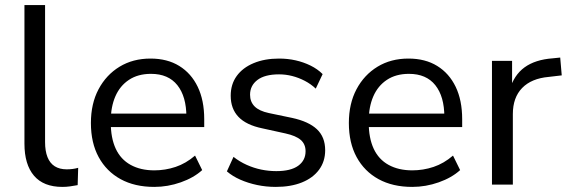

<svg xmlns="http://www.w3.org/2000/svg" viewBox="-20 -725 2234 754"><path d="M225 9Q151 9 113.5 -35Q76 -79 76 -161V-705H157V-167Q157 -132 166.5 -108Q176 -84 195 -72Q214 -60 242 -60Q254 -60 265.5 -61.5Q277 -63 287 -66L285 2Q269 5 254.5 7Q240 9 225 9Z M586 9Q509 9 453.5 -21.5Q398 -52 367.5 -108Q337 -164 337 -242Q337 -318 367 -374.5Q397 -431 449.5 -463Q502 -495 571 -495Q637 -495 684 -466Q731 -437 756.5 -384Q782 -331 782 -257V-226H399V-279H728L712 -266Q712 -346 676.5 -390.5Q641 -435 573 -435Q522 -435 486.5 -411.5Q451 -388 433 -346.5Q415 -305 415 -250V-244Q415 -183 434.5 -141Q454 -99 493 -77.5Q532 -56 586 -56Q629 -56 669.5 -69.5Q710 -83 746 -114L774 -57Q741 -27 690 -9Q639 9 586 9Z M1063 9Q1025 9 989.5 1.5Q954 -6 923.5 -19.5Q893 -33 871 -52L897 -109Q921 -90 949 -77.5Q977 -65 1006 -59Q1035 -53 1065 -53Q1122 -53 1151 -74Q1180 -95 1180 -131Q1180 -159 1161 -175.5Q1142 -192 1101 -201L1010 -221Q947 -234 916.5 -266Q886 -298 886 -349Q886 -394 909.5 -426.5Q933 -459 976 -477Q1019 -495 1076 -495Q1110 -495 1141 -488Q1172 -481 1199.5 -467.5Q1227 -454 1247 -434L1220 -377Q1201 -395 1177 -407.5Q1153 -420 1127.5 -426.5Q1102 -433 1076 -433Q1020 -433 991 -411Q962 -389 962 -353Q962 -325 980 -307Q998 -289 1036 -281L1127 -262Q1192 -248 1224.5 -217.5Q1257 -187 1257 -135Q1257 -91 1233 -58.5Q1209 -26 1165.5 -8.5Q1122 9 1063 9Z M1599 9Q1522 9 1466.5 -21.5Q1411 -52 1380.5 -108Q1350 -164 1350 -242Q1350 -318 1380 -374.5Q1410 -431 1462.5 -463Q1515 -495 1584 -495Q1650 -495 1697 -466Q1744 -437 1769.5 -384Q1795 -331 1795 -257V-226H1412V-279H1741L1725 -266Q1725 -346 1689.5 -390.5Q1654 -435 1586 -435Q1535 -435 1499.5 -411.5Q1464 -388 1446 -346.5Q1428 -305 1428 -250V-244Q1428 -183 1447.5 -141Q1467 -99 1506 -77.5Q1545 -56 1599 -56Q1642 -56 1682.5 -69.5Q1723 -83 1759 -114L1787 -57Q1754 -27 1703 -9Q1652 9 1599 9Z M1912 0V-486H1991V-371H1981Q1998 -430 2040 -460.5Q2082 -491 2151 -496L2180 -499L2186 -429L2135 -423Q2067 -417 2030.5 -379.5Q1994 -342 1994 -277V0Z"/></svg>

Font: NunitoSans1
Style: Book
Weight: 400
Designer: Vernon Adams
Foundry: Vernon Adams
Version: Version 3.101;gftools[0.9.27]